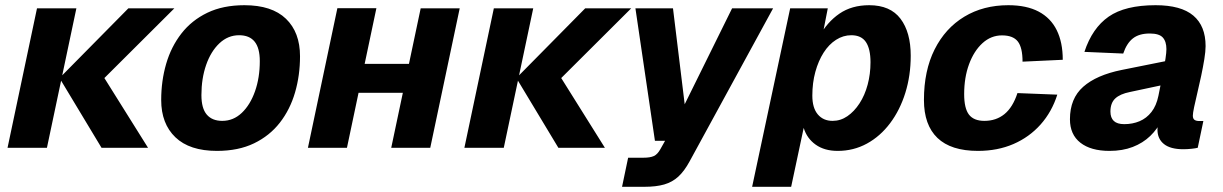

<svg xmlns="http://www.w3.org/2000/svg" viewBox="-20 -568 4700 738"><path d="M370.2 0 208.8 -268H381.2L549 0ZM9 0 122.2 -536H273.6L160.4 0ZM208.8 -268 473.4 -536H650.2L381.2 -268Z M813.8 12Q708.8 12 654.2 -40.3Q599.6 -92.6 599.6 -183.6Q599.6 -257 618.7 -322.7Q637.8 -388.4 677.3 -439.2Q716.8 -490 777.1 -519Q837.4 -548 919.4 -548Q1025 -548 1079.1 -495.9Q1133.2 -443.8 1133.2 -351.8Q1133.2 -278.4 1114.1 -212.7Q1095 -147 1055.7 -96.5Q1016.4 -46 956.3 -17Q896.2 12 813.8 12ZM834.2 -103.4Q877 -103.4 909.4 -134.2Q941.8 -165 960.2 -217.1Q978.6 -269.2 978.6 -333Q978.6 -383.4 958.7 -408Q938.8 -432.6 899 -432.6Q856.2 -432.6 823.3 -401.5Q790.4 -370.4 772.3 -318.3Q754.2 -266.2 754.2 -202.4Q754.2 -151.6 774.8 -127.5Q795.4 -103.4 834.2 -103.4Z M1163.6 0 1276.8 -536.6H1426.8L1313.6 0ZM1483.8 0 1597 -536H1747L1633.8 0ZM1243.8 -211.4 1267.6 -322.6H1653L1629.2 -211.4Z M2126.2 0 1964.8 -268H2137.2L2305 0ZM1765 0 1878.2 -536H2029.6L1916.4 0ZM1964.8 -268 2229.4 -536H2406.2L2137.2 -268Z M2371 150 2394.4 38.2H2453.8Q2479 38.2 2493.1 31.8Q2507.2 25.4 2518.4 5.2L2536.4 -26.8H2497.4L2422.4 -536H2566.8L2611.8 -167.2L2794 -536H2951.6L2630.6 52.4Q2610.6 89.4 2587.5 110.7Q2564.4 132 2533.2 141Q2502 150 2457.2 150Z M2871 150 3017.2 -536H3161.8L3137.8 -413.6L3128.2 -426.4Q3159.2 -483 3206.5 -515.5Q3253.8 -548 3321 -548Q3402 -548 3441.3 -496Q3480.6 -444 3480.6 -354Q3480.6 -277.6 3459.9 -211.2Q3439.2 -144.8 3401.3 -94.4Q3363.4 -44 3312.1 -16Q3260.8 12 3199.8 12Q3148.8 12 3115.1 -12.1Q3081.4 -36.2 3069.2 -76.4L3021 150ZM3180.2 -103.4Q3211 -103.4 3237.2 -121.4Q3263.4 -139.4 3283.7 -170.5Q3304 -201.6 3315 -242.5Q3326 -283.4 3326 -328.8Q3326 -380 3308.4 -406.3Q3290.8 -432.6 3252.2 -432.6Q3221.2 -432.6 3193.6 -415Q3166 -397.4 3145.8 -365.7Q3125.6 -334 3114 -291.8Q3102.4 -249.6 3102.4 -200.4Q3102.4 -153.2 3123.4 -128.3Q3144.4 -103.4 3180.2 -103.4Z M3739 12Q3635.2 12 3583.3 -37.8Q3531.4 -87.6 3531.4 -183.6Q3531.4 -296.4 3572.4 -378Q3613.4 -459.6 3686.5 -503.8Q3759.6 -548 3855.8 -548Q3925.8 -548 3972.2 -523.5Q4018.6 -499 4041.8 -452.1Q4065 -405.2 4065 -338.2L3910.4 -331Q3910.4 -385.2 3892.2 -408.6Q3874 -432 3831.4 -432Q3789.2 -432 3756.4 -402.1Q3723.6 -372.2 3704.8 -321.2Q3686 -270.2 3686 -206.4Q3686 -151.4 3704.5 -127.4Q3723 -103.4 3763.8 -103.4Q3809 -103.4 3841 -129.5Q3873 -155.6 3890.8 -210.2L4044 -204.2Q4023 -138 3979.7 -89.4Q3936.4 -40.8 3875.4 -14.4Q3814.4 12 3739 12Z M4462 -244 4323.2 -214.4Q4285 -206.8 4266.6 -189.4Q4248.2 -172 4248.2 -139.2Q4248.2 -115.4 4261.2 -103.1Q4274.2 -90.8 4301.2 -90.8Q4333.4 -90.8 4360.2 -102.1Q4387 -113.4 4405.9 -137.5Q4424.8 -161.6 4432.6 -199.4Q4435.6 -215.6 4440.8 -240.4Q4446 -265.2 4451.2 -292.4Q4456.4 -319.6 4459.9 -342.9Q4463.4 -366.2 4463.4 -379.2Q4463.4 -408.4 4449.5 -423.8Q4435.6 -439.2 4399.4 -439.2Q4358.6 -439.2 4334.7 -420.5Q4310.8 -401.8 4297.4 -362.2L4148.2 -368.6Q4178.2 -460 4241.4 -504Q4304.6 -548 4421.8 -548Q4519.6 -548 4566.8 -508.1Q4614 -468.2 4614 -390.8Q4614 -370.6 4609.1 -340.5Q4604.2 -310.4 4597.1 -276.7Q4590 -243 4582.4 -211.5Q4574.8 -180 4569.9 -156.4Q4565 -132.8 4565 -123.6Q4565 -111.8 4571.4 -107.3Q4577.8 -102.8 4589.8 -102.8H4605.4L4583.8 0Q4575.8 2.2 4559.7 3.9Q4543.6 5.6 4528.2 5.6Q4478.8 5.6 4453.9 -14.4Q4429 -34.4 4429 -69.4Q4429 -80.4 4430.9 -91.9Q4432.8 -103.4 4436.8 -116L4446.2 -108Q4429.2 -72.2 4401.1 -45.2Q4373 -18.2 4333.9 -3.1Q4294.8 12 4244.6 12Q4173 12 4132.8 -19.4Q4092.6 -50.8 4092.6 -109.6Q4092.6 -189.4 4143.6 -234.5Q4194.6 -279.6 4291.8 -299.2L4482.2 -337.4Z"/></svg>

Font: Geist
Style: Italic
Weight: 400
Italic angle: -12°
Designer: Basement.studio, Andrés Briganti, Mateo Zaragoza
Foundry: Basement.studio, Vercel, Andrés Briganti, Guido Ferreyra, Mateo Zaragoza
Version: Version 1.500